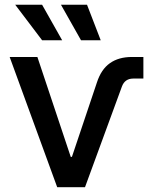

<svg xmlns="http://www.w3.org/2000/svg" viewBox="-20 -775 634 795"><path d="M216.8 0 20 -539.1H134.8L272.9 -125.5H277.8L381.3 -433.6Q398.9 -487.8 435.1 -513.4Q471.2 -539.1 526.4 -539.1H573.7V-449.7H531.7Q497.1 -449.7 484.9 -417L332 0ZM315.4 -608.4 232.4 -755.4H340.3L397 -608.4ZM154.3 -608.4 43 -755.4H154.3L237.3 -608.4Z"/></svg>

Font: Inter 18pt Medium
Style: Regular
Weight: 500
Designer: Rasmus Andersson
Foundry: rsms
Version: Version 4.001;git-66647c0bb